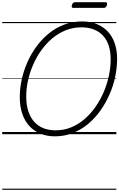

<svg xmlns="http://www.w3.org/2000/svg" viewBox="-20 -1208 1074 1728"><path d="M474 19Q402 19 343.5 -5Q285 -29 243.5 -74.5Q202 -120 180 -185.5Q158 -251 158 -335Q158 -412 175.5 -492Q193 -572 226.5 -648Q260 -724 309 -790.5Q358 -857 420 -907.5Q482 -958 558 -986.5Q634 -1015 720 -1015Q793 -1015 851 -991.5Q909 -968 950 -924.5Q991 -881 1012.5 -818.5Q1034 -756 1034 -677Q1034 -600 1017 -518.5Q1000 -437 966 -359Q932 -281 883.5 -212.5Q835 -144 772.5 -92Q710 -40 635 -10.5Q560 19 474 19ZM480 -35Q556 -35 622 -62.5Q688 -90 743 -138Q798 -186 841.5 -249Q885 -312 915 -383.5Q945 -455 960.5 -529Q976 -603 976 -673Q976 -743 958.5 -797Q941 -851 907 -887.5Q873 -924 824 -943Q775 -962 713 -962Q639 -962 573 -936Q507 -910 451.5 -863.5Q396 -817 352.5 -756.5Q309 -696 278.5 -626Q248 -556 232 -483Q216 -410 216 -339Q216 -266 234 -209.5Q252 -153 286 -114Q320 -75 369 -55Q418 -35 480 -35ZM641 -1137Q629 -1137 626.5 -1143.5Q624 -1150 627 -1161Q631 -1175 637.5 -1181.5Q644 -1188 655 -1188H928Q940 -1188 942.5 -1181Q945 -1174 942 -1161Q938 -1149 931.5 -1143Q925 -1137 913 -1137ZM0 490H1027V500H0ZM0 -20H1027V0H0ZM0 -505H1027V-500H0ZM0 -1010H1027V-1000H0Z"/></svg>

Font: Playwrite AU VIC Guides
Style: Regular
Weight: 400
Designer: Veronika Burian, José Scaglione
Foundry: TypeTogether
Version: Version 1.003